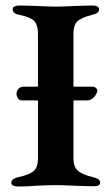

<svg xmlns="http://www.w3.org/2000/svg" viewBox="-20 -674 399 698"><path d="M344 -10Q344 3 322 3Q296 3 248 1Q204 -1 184 -1Q162 -1 116 1Q82 4 44 4Q35 4 28 0.5Q21 -3 21 -9Q21 -24 46 -30Q86 -38 102 -52Q118 -66 118 -97V-309H59Q50 -309 45 -317Q40 -325 40 -334Q40 -344 47.5 -351.5Q55 -359 66 -359H118V-551Q118 -584 104 -598Q90 -612 51 -620Q26 -624 26 -641Q26 -647 33 -650.5Q40 -654 49 -654Q74 -654 120 -652Q164 -650 184 -650Q204 -650 246 -652Q294 -654 318 -654Q328 -654 334 -650.5Q340 -647 340 -640Q340 -632 334 -627.5Q328 -623 315 -620Q275 -610 261 -596Q247 -582 247 -550V-359H315Q323 -359 328.5 -354.5Q334 -350 334 -344L333 -340Q329 -327 319 -318Q309 -309 296 -309H247V-98Q247 -68 263 -53.5Q279 -39 318 -30Q331 -27 337.5 -22.5Q344 -18 344 -10Z"/></svg>

Font: EB Garamond SemiBold
Style: Regular
Weight: 600
Designer: Georg Duffner and Octavio Pardo
Foundry: Georg Duffner
Version: Version 1.000